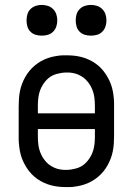

<svg xmlns="http://www.w3.org/2000/svg" viewBox="-20 -753 540 781"><path d="M250 8Q234 8 219 6.5Q204 5 188.5 1Q173 -3 159 -9.5Q145 -16 132.5 -24.5Q120 -33 109 -44.5Q98 -56 89.5 -69Q81 -82 74.5 -96Q68 -110 64 -125Q60 -140 58 -158Q56 -176 56 -187V-320Q56 -335 57 -350.5Q58 -366 61 -381.5Q64 -397 69.5 -411.5Q75 -426 82.5 -439.5Q90 -453 100 -465Q110 -477 122 -487Q134 -497 147.5 -504.5Q161 -512 175.5 -517Q190 -522 208 -525Q226 -528 237 -528H250Q266 -528 281 -526.5Q296 -525 311.5 -521Q327 -517 341 -510.5Q355 -504 367.5 -495.5Q380 -487 391 -475.5Q402 -464 410.5 -451Q419 -438 425.5 -424Q432 -410 436 -395Q440 -380 442 -362Q444 -344 444 -334V-200Q444 -185 443 -169.5Q442 -154 439 -138.5Q436 -123 430.5 -108.5Q425 -94 417.5 -80.5Q410 -67 400 -55Q390 -43 378 -33Q366 -23 352.5 -15.5Q339 -8 324.5 -3Q310 2 292 5Q274 8 264 8ZM366 -292V-320Q366 -330 365.5 -339.5Q365 -349 363.5 -359Q362 -369 359 -378.5Q356 -388 352 -396.5Q348 -405 342 -413.5Q336 -422 329 -429Q322 -436 314 -441Q306 -446 297 -450Q288 -454 276.5 -456Q265 -458 259 -458H250Q240 -458 230.5 -456.5Q221 -455 211.5 -452.5Q202 -450 193 -445.5Q184 -441 176.5 -434.5Q169 -428 163 -420.5Q157 -413 152 -404.5Q147 -396 143.5 -386.5Q140 -377 138 -367.5Q136 -358 135 -346.5Q134 -335 134 -329V-292ZM242 -62H250Q260 -62 269.5 -63.5Q279 -65 288.5 -67.5Q298 -70 307 -74.5Q316 -79 323.5 -85.5Q331 -92 337 -99.5Q343 -107 348 -115.5Q353 -124 356.5 -133.5Q360 -143 362 -152.5Q364 -162 365 -173.5Q366 -185 366 -192V-228H134V-200Q134 -190 134.5 -180.5Q135 -171 136.5 -161Q138 -151 141 -141.5Q144 -132 148 -123.5Q152 -115 158 -106.5Q164 -98 171 -91Q178 -84 186 -79Q194 -74 203 -70Q212 -66 223.5 -64Q235 -62 242 -62ZM350 -608Q337 -608 325 -611.5Q313 -615 304 -624Q295 -633 291.5 -645Q288 -657 288 -670Q288 -683 291.5 -695Q295 -707 304 -716Q313 -725 325 -729Q337 -733 350 -733Q363 -733 375 -729Q387 -725 396 -716Q405 -707 409 -695Q413 -683 413 -670Q413 -657 409 -645Q405 -633 396 -624Q387 -615 375 -611.5Q363 -608 350 -608ZM150 -608Q137 -608 125 -611.5Q113 -615 104 -624Q95 -633 91.5 -645Q88 -657 88 -670Q88 -683 91.5 -695Q95 -707 104 -716Q113 -725 125 -729Q137 -733 150 -733Q163 -733 175 -729Q187 -725 196 -716Q205 -707 209 -695Q213 -683 213 -670Q213 -657 209 -645Q205 -633 196 -624Q187 -615 175 -611.5Q163 -608 150 -608Z"/></svg>

Font: Iosevka MaddieWtf
Style: Regular
Weight: 400
Monospace: yes
Designer: Belleve Invis
Foundry: Belleve Invis
Version: Version 31.3.0; ttfautohint (v1.8.3)